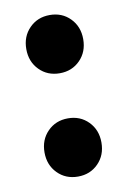

<svg xmlns="http://www.w3.org/2000/svg" viewBox="-64 -521 379 571"><g transform="rotate(-10 126.0 -236.0)"><path d="M187.5 -329.1Q163.1 -304.2 126 -304.2Q88.9 -304.2 64.5 -329.1Q40 -354 40 -392.1Q40 -430.2 64.5 -455.1Q88.9 -480 126 -480Q163.1 -480 187.5 -455.1Q211.9 -430.2 211.9 -392.1Q211.9 -354 187.5 -329.1ZM64.5 -17.1Q40 -42 40 -80.1Q40 -118.2 64.5 -143.1Q88.9 -168 126 -168Q163.1 -168 187.5 -143.1Q211.9 -118.2 211.9 -80.1Q211.9 -42 187.5 -17.1Q163.1 7.8 126 7.8Q88.9 7.8 64.5 -17.1Z"/></g></svg>

Font: Apfel Grotezk
Style: Bold
Weight: 700
Designer: Luigi Gorlero
Foundry: Collletttivo
Version: Version 2.000;FEAKit 1.0